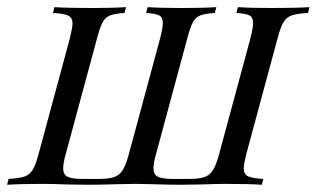

<svg xmlns="http://www.w3.org/2000/svg" viewBox="-47 -510 875 530"><path d="M278.2 -1.6Q229.8 0 197.6 0L137.9 -0.8Q96 -2.4 75.8 -2.4Q8.1 -2.4 -27.4 0L-23.4 -16.1Q5.6 -17.7 20.2 -22.6Q34.7 -27.4 43.1 -41.1Q51.6 -54.8 59.7 -85.5L146 -404.8Q153.2 -435.5 153.2 -444.4Q153.2 -461.3 141.5 -466.9Q129.8 -472.6 99.2 -474.2L103.2 -490.3Q136.3 -487.9 205.6 -487.9Q264.5 -487.9 300.8 -490.3L296.8 -474.2Q271 -472.6 257.7 -467.7Q244.4 -462.9 236.7 -449.2Q229 -435.5 221 -404.8L134.7 -85.5Q127.4 -60.5 127.4 -45.2Q127.4 -28.2 139.5 -22.2Q151.6 -16.1 181.5 -16.1H225Q254 -16.1 268.5 -21.4Q283.1 -26.6 291.9 -40.7Q300.8 -54.8 308.9 -85.5L395.2 -404.8Q402.4 -433.1 402.4 -446.8Q402.4 -462.1 392.7 -467.3Q383.1 -472.6 356.5 -474.2L360.5 -490.3Q394.4 -487.9 454 -487.9Q516.9 -487.9 550 -490.3L546 -474.2Q519.4 -472.6 506.5 -467.7Q493.5 -462.9 485.9 -449.2Q478.2 -435.5 470.2 -404.8L383.9 -85.5Q376.6 -60.5 376.6 -45.2Q376.6 -28.2 388.7 -22.2Q400.8 -16.1 430.6 -16.1H474.2Q503.2 -16.1 517.7 -21.4Q532.3 -26.6 541.1 -40.7Q550 -54.8 558.1 -85.5L644.4 -404.8Q651.6 -433.1 651.6 -446.8Q651.6 -462.1 641.9 -467.3Q632.3 -472.6 605.6 -474.2L609.7 -490.3Q643.5 -487.9 703.2 -487.9Q772.6 -487.9 807.3 -490.3L803.2 -474.2Q773.4 -472.6 758.9 -467.7Q744.4 -462.9 735.9 -449.2Q727.4 -435.5 719.4 -404.8L633.1 -85.5Q625.8 -54.8 625.8 -46Q625.8 -29 637.5 -23.4Q649.2 -17.7 679.8 -16.1L675.8 0Q643.5 -2.4 573.4 -2.4Q551.6 -2.4 508.1 -0.8L449.2 0Q416.9 0 371.8 -1.6L325.8 -2.4Z"/></svg>

Font: Playfair Display SC
Style: Italic
Weight: 400
Italic angle: -14°
Designer: Claus Eggers Sørensen
Foundry: Claus Eggers Sørensen
Version: Version 1.202; ttfautohint (v1.6)